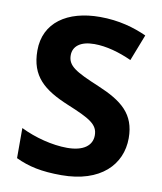

<svg xmlns="http://www.w3.org/2000/svg" viewBox="-83 -791 731 867"><g transform="rotate(10 283.0 -357.0)"><path d="M528 -207C528 -318 464 -368 352 -415C242 -461 205 -482 205 -531C205 -571 237 -599 302 -599C357 -599 417 -582 474 -556L521 -677C464 -703 393 -724 306 -724C156 -724 53 -654 53 -526C53 -407 118 -355 231 -308C338 -264 375 -243 375 -193C375 -147 337 -116 261 -116C193 -116 112 -137 47 -169V-31C106 -3 166 10 257 10C437 10 528 -86 528 -207Z"/></g></svg>

Font: Noto Sans Myanmar UI
Style: Bold
Weight: 700
Designer: Monotype Design Team
Foundry: Monotype Imaging Inc.
Version: Version 2.103